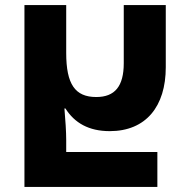

<svg xmlns="http://www.w3.org/2000/svg" viewBox="-20 -734 736 754"><path d="M76 0H598V-137H240V-184C240 -217 237 -261 233 -308H237C273 -251 329 -219 411 -219C553 -219 631 -316 631 -470V-714H466V-486C466 -395 431 -353 358 -353C275 -353 240 -403 240 -526V-714H76Z"/></svg>

Font: Noto Sans Georgian SemiCondensed Extra
Style: Regular
Weight: 800
Width: 4
Designer: Monotype Design Team
Foundry: Monotype Imaging Inc.
Version: Version 1.901